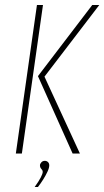

<svg xmlns="http://www.w3.org/2000/svg" viewBox="-20 -611 415 764"><path d="M269 0 131 -308 347 -591H375L157 -306L298 0ZM43 0 127 -591H151L67 0ZM118 133Q134 111 142 95.5Q150 80 150 73Q150 68 147.5 65Q145 62 142 58Q139 54 139 47Q139 41 144.5 35Q150 29 158 29Q166 29 171 34Q176 39 176 47Q176 57 169 72Q162 87 152 103Q142 119 131 133Z"/></svg>

Font: Alumni Sans Thin
Style: Italic
Weight: 100
Italic angle: -8°
Designer: Robert E. Leuschke
Foundry: Robert E. Leuschke
Version: Version 1.016